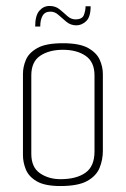

<svg xmlns="http://www.w3.org/2000/svg" viewBox="-20 -620 422 644"><path d="M183 4Q130 4 103 -12Q76 -28 66.5 -52Q57 -76 57 -99V-372Q57 -396 67 -419.5Q77 -443 105.5 -459Q134 -475 191 -475Q247 -475 275.5 -459Q304 -443 314.5 -419.5Q325 -396 325 -372V-114Q325 -84 314 -57Q303 -30 272.5 -13Q242 4 183 4ZM183 -19Q236 -19 266.5 -40.5Q297 -62 297 -112V-367Q297 -412 267.5 -432.5Q238 -453 191 -453Q145 -453 115 -433Q85 -413 85 -367V-104Q85 -59 114 -39Q143 -19 183 -19ZM98 -531Q98 -568 112 -584Q126 -600 146 -600Q166 -600 179.5 -589Q193 -578 205.5 -566.5Q218 -555 233 -555Q256 -555 261.5 -570Q267 -585 267 -599H284Q284 -563 269 -549Q254 -535 236 -535Q217 -535 202.5 -547Q188 -559 176 -570Q164 -581 149 -581Q131 -581 123 -567.5Q115 -554 115 -531Z"/></svg>

Font: Smooch Sans Thin ExtraLight
Style: Regular
Weight: 250
Version: Version 1.010